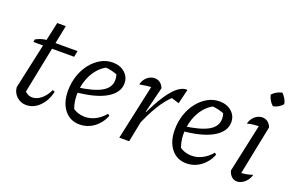

<svg xmlns="http://www.w3.org/2000/svg" viewBox="-90 -1047 2123 1392"><g transform="rotate(20 971.5 -351.0)"><path d="M173 9Q131 9 100 -19.5Q69 -48 66 -90L183 -627H249L134 -54L129 -93Q159 -58 196 -58Q231 -58 264 -85Q297 -112 319 -159L336 -152Q320 -80 275 -35.5Q230 9 173 9ZM67 -439 71 -460Q92 -471 112.5 -477.5Q133 -484 156 -486H391L382 -439Z M585 9Q512 9 468 -46Q424 -101 424 -193Q424 -255 442.5 -310Q461 -365 494 -406.5Q527 -448 569.5 -472Q612 -496 661 -496Q717 -496 754 -464Q791 -432 791 -382Q791 -344 768.5 -313Q746 -282 704.5 -259Q663 -236 604.5 -221.5Q546 -207 473 -201V-238Q602 -255 661 -289.5Q720 -324 720 -382Q720 -412 707 -439L732 -416Q704 -429 674 -436.5Q644 -444 612 -445L639 -451Q594 -430 561.5 -390Q529 -350 511.5 -297Q494 -244 494 -183Q494 -151 501 -119.5Q508 -88 522 -59L505 -88Q528 -71 552.5 -63.5Q577 -56 603 -56Q643 -56 682 -75.5Q721 -95 755 -135L768 -123Q743 -62 694 -26.5Q645 9 585 9Z M890 0 990 -461 1002 -424Q974 -424 949.5 -421Q925 -418 894 -412Q900 -438 914 -456Q928 -474 947 -483.5Q966 -493 986 -493Q1008 -493 1026.5 -480Q1045 -467 1055 -441L1006 -243L1014 -240L966 0ZM981 -119 969 -151Q1020 -271 1066.5 -348.5Q1113 -426 1155 -462Q1197 -498 1236 -494L1209 -382L1150 -400Q1107 -360 1065.5 -291.5Q1024 -223 981 -119Z M1409 9Q1336 9 1292 -46Q1248 -101 1248 -193Q1248 -255 1266.5 -310Q1285 -365 1318 -406.5Q1351 -448 1393.5 -472Q1436 -496 1485 -496Q1541 -496 1578 -464Q1615 -432 1615 -382Q1615 -344 1592.5 -313Q1570 -282 1528.5 -259Q1487 -236 1428.5 -221.5Q1370 -207 1297 -201V-238Q1426 -255 1485 -289.5Q1544 -324 1544 -382Q1544 -412 1531 -439L1556 -416Q1528 -429 1498 -436.5Q1468 -444 1436 -445L1463 -451Q1418 -430 1385.5 -390Q1353 -350 1335.5 -297Q1318 -244 1318 -183Q1318 -151 1325 -119.5Q1332 -88 1346 -59L1329 -88Q1352 -71 1376.5 -63.5Q1401 -56 1427 -56Q1467 -56 1506 -75.5Q1545 -95 1579 -135L1592 -123Q1567 -62 1518 -26.5Q1469 9 1409 9Z M1801 -25 1786 -60Q1816 -61 1843 -65.5Q1870 -70 1895 -79Q1888 -53 1873 -34Q1858 -15 1838.5 -4Q1819 7 1799 7Q1775 7 1757.5 -9Q1740 -25 1732 -53L1820 -461L1833 -424Q1798 -424 1773.5 -421.5Q1749 -419 1724 -412Q1731 -438 1745 -456Q1759 -474 1778 -483.5Q1797 -493 1817 -493Q1839 -493 1857 -480Q1875 -467 1885 -441ZM1890 -711Q1905 -696 1916.5 -676.5Q1928 -657 1931 -637Q1918 -621 1898.5 -609.5Q1879 -598 1858 -595Q1842 -609 1830.5 -628.5Q1819 -648 1815 -669Q1829 -685 1849 -696Q1869 -707 1890 -711Z"/></g></svg>

Font: Piazzolla Thin
Style: Italic
Weight: 400
Italic angle: -11.3°
Version: Version 2.005